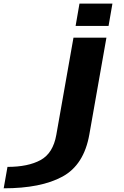

<svg xmlns="http://www.w3.org/2000/svg" viewBox="-230 -790 670 1040"><path d="M-210 230 -189.5 114Q-78 114 -10.2 77Q57.5 40 75 -59.5L168 -586H346.5L254 -62Q225 103 108.5 166.5Q-8 230 -210 230ZM200.5 -770.5H379L358 -649.5H179.5Z"/></svg>

Font: Anybody UltraExpanded SemiBold
Style: Italic
Weight: 600
Width: 9
Italic angle: -10°
Designer: Tyler Finck
Foundry: Etcetera Type Company
Version: Version 1.010; ttfautohint (v1.8.3) -l 8 -r 50 -G 200 -x 14 